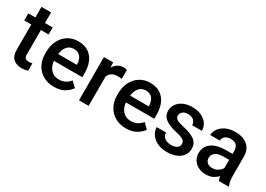

<svg xmlns="http://www.w3.org/2000/svg" viewBox="-6 -1341 2815 2033"><g transform="rotate(30 1401.0 -324.5)"><path d="M302.7 -528.3V-442.4H208.5V-146Q208.5 -108.9 224.1 -97.9Q239.7 -86.9 265.1 -86.9Q277.3 -86.9 288.6 -88.4Q299.8 -89.8 306.6 -91.3L307.1 -1.5Q292.5 2.9 273.2 6.3Q253.9 9.8 229 9.8Q168 9.8 129.4 -23.7Q90.8 -57.1 90.8 -138.7V-442.4H4.9V-528.3H90.8V-657.7H208.5V-528.3Z M626.5 9.8Q548.3 9.8 491.2 -23.9Q434.1 -57.6 403.3 -115.5Q372.6 -173.3 372.6 -246.1V-265.6Q372.6 -348.6 403.8 -409.9Q435.1 -471.2 489.5 -504.6Q543.9 -538.1 612.3 -538.1Q688 -538.1 738 -505.1Q788.1 -472.2 813 -413.8Q837.9 -355.5 837.9 -279.3V-229H491.2Q496.1 -166 533.2 -124.8Q570.3 -83.5 633.3 -83.5Q675.8 -83.5 709 -100.6Q742.2 -117.7 766.6 -148.9L828.6 -88.9Q803.2 -51.3 753.4 -20.8Q703.6 9.8 626.5 9.8ZM611.8 -444.3Q562 -444.3 532 -409.4Q502 -374.5 493.7 -313.5H721.7V-322.8Q720.7 -354.5 709.5 -382.3Q698.2 -410.2 674.6 -427.2Q650.9 -444.3 611.8 -444.3Z M1209 -531.7 1208 -422.4Q1184.6 -426.3 1160.2 -426.3Q1116.2 -426.3 1088.4 -408.7Q1060.5 -391.1 1047.4 -360.4V0H929.7V-528.3H1042L1045.4 -465.8Q1064.9 -499.5 1095.5 -518.8Q1126 -538.1 1167 -538.1Q1177.7 -538.1 1190.2 -536.1Q1202.6 -534.2 1209 -531.7Z M1506.3 9.8Q1428.2 9.8 1371.1 -23.9Q1314 -57.6 1283.2 -115.5Q1252.4 -173.3 1252.4 -246.1V-265.6Q1252.4 -348.6 1283.7 -409.9Q1314.9 -471.2 1369.4 -504.6Q1423.8 -538.1 1492.2 -538.1Q1567.9 -538.1 1617.9 -505.1Q1668 -472.2 1692.9 -413.8Q1717.8 -355.5 1717.8 -279.3V-229H1371.1Q1376 -166 1413.1 -124.8Q1450.2 -83.5 1513.2 -83.5Q1555.7 -83.5 1588.9 -100.6Q1622.1 -117.7 1646.5 -148.9L1708.5 -88.9Q1683.1 -51.3 1633.3 -20.8Q1583.5 9.8 1506.3 9.8ZM1491.7 -444.3Q1441.9 -444.3 1411.9 -409.4Q1381.8 -374.5 1373.5 -313.5H1601.6V-322.8Q1600.6 -354.5 1589.4 -382.3Q1578.1 -410.2 1554.4 -427.2Q1530.8 -444.3 1491.7 -444.3Z M2105.5 -143.1Q2105.5 -160.6 2096.7 -174.8Q2087.9 -189 2063.2 -200.9Q2038.6 -212.9 1990.7 -222.7Q1906.2 -240.7 1854 -276.6Q1801.8 -312.5 1801.8 -378.9Q1801.8 -421.9 1826.4 -458Q1851.1 -494.1 1896.7 -516.1Q1942.4 -538.1 2005.4 -538.1Q2071.8 -538.1 2119.1 -515.9Q2166.5 -493.7 2192.1 -455.8Q2217.8 -418 2217.8 -370.6H2100.1Q2100.1 -402.3 2076.4 -426.8Q2052.7 -451.2 2005.4 -451.2Q1960.4 -451.2 1938.5 -430.9Q1916.5 -410.6 1916.5 -383.8Q1916.5 -357.4 1939 -341.3Q1961.4 -325.2 2025.9 -311Q2116.7 -291.5 2168.7 -256.1Q2220.7 -220.7 2220.7 -149.4Q2220.7 -103 2194.3 -66.9Q2168 -30.8 2119.9 -10.5Q2071.8 9.8 2006.8 9.8Q1934.6 9.8 1885 -16.1Q1835.4 -42 1809.8 -82.3Q1784.2 -122.6 1784.2 -165.5H1897.9Q1899.9 -132.8 1916.3 -113.5Q1932.6 -94.2 1957.3 -85.7Q1981.9 -77.1 2008.3 -77.1Q2055.7 -77.1 2080.6 -95.9Q2105.5 -114.7 2105.5 -143.1Z M2639.2 0Q2630.4 -19.5 2625.5 -52.2Q2602.5 -26.9 2567.4 -8.5Q2532.2 9.8 2483.9 9.8Q2432.1 9.8 2391.6 -10.7Q2351.1 -31.2 2328.1 -66.9Q2305.2 -102.5 2305.2 -147.5Q2305.2 -231.4 2367.9 -276.4Q2430.7 -321.3 2546.4 -321.3H2621.6V-357.9Q2621.6 -399.9 2598.6 -424.8Q2575.7 -449.7 2528.3 -449.7Q2485.4 -449.7 2459.7 -428.7Q2434.1 -407.7 2434.1 -376H2316.9Q2316.9 -418 2343.8 -455.1Q2370.6 -492.2 2419.4 -515.1Q2468.3 -538.1 2534.7 -538.1Q2594.2 -538.1 2640.4 -518.1Q2686.5 -498 2713.1 -457.8Q2739.7 -417.5 2739.7 -356.9V-122.1Q2739.7 -50.3 2759.8 -7.8V0ZM2506.8 -83.5Q2548.8 -83.5 2578.9 -103.5Q2608.9 -123.5 2621.6 -148.4V-248.5H2555.2Q2489.3 -248.5 2456.1 -224.6Q2422.9 -200.7 2422.9 -158.7Q2422.9 -126.5 2444.8 -105Q2466.8 -83.5 2506.8 -83.5Z"/></g></svg>

Font: Vazirmatn FD Medium
Style: Regular
Weight: 500
Designer: Saber Rastikerdar
Foundry: Saber Rastikerdar
Version: Version 33.003